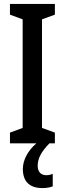

<svg xmlns="http://www.w3.org/2000/svg" viewBox="-20 -734 332 983"><path d="M173 115C173 79 189 45 233 0H261V-55L195 -79V-635L261 -659V-714H31V-659L96 -635V-79L31 -55V0H166C123 37 97 85 97 131C97 194 130 229 198 229C220 229 238 225 250 220V156C243 159 233 163 217 163C189 163 173 145 173 115Z"/></svg>

Font: Noto Sans Malayalam ExtraCondensed Medium
Style: Regular
Weight: 500
Width: 2
Designer: Jelle Bosma - Monotype Design Team
Foundry: Monotype Imaging Inc.
Version: Version 2.104